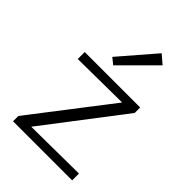

<svg xmlns="http://www.w3.org/2000/svg" viewBox="-212 -805 896 896"><g transform="rotate(45 236.0 -357.5)"><path d="M192 -515 161 -540 312 -715 355 -678ZM436 -45V0H46V-35L344 -422L54 -419V-465H420V-429L124 -42Z"/></g></svg>

Font: Ysabeau SC Semilight
Style: Regular
Weight: 300
Designer: Christian Thalmann (Catharsis Fonts)
Version: Version 0.003